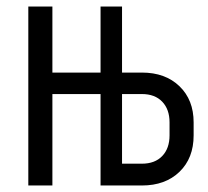

<svg xmlns="http://www.w3.org/2000/svg" viewBox="-20 -570 640 590"><path d="M67 0V-550H141V-347H289V-550H355V-347H416Q488 -347 531.5 -305Q575 -263 575 -194V-154Q575 -84 531.5 -42Q488 0 416 0H289V-281H141V0ZM416 -67Q456 -67 478.5 -90.5Q501 -114 501 -154V-194Q501 -234 478.5 -257.5Q456 -281 416 -281H355V-67Z"/></svg>

Font: JetBrains Mono Semi Light
Style: Regular
Weight: 350
Monospace: yes
Designer: Philipp Nurullin, Konstantin Bulenkov
Foundry: JetBrains
Version: 2.002